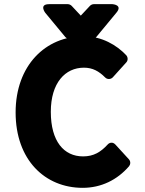

<svg xmlns="http://www.w3.org/2000/svg" viewBox="-20 -865 694 922"><path d="M55 -325C55 -97 196 37 377 37C466 37 543 -1 600 -67C607 -76 608 -90 599 -100L534 -171C520 -186 504 -179 497 -171C463 -134 429 -114 379 -114C287 -114 224 -186 224 -328C224 -467 293 -540 383 -540C425 -540 455 -523 485 -493C496 -482 513 -484 522 -494L587 -566C595 -575 595 -590 586 -600C541 -648 469 -691 382 -691C199 -691 55 -551 55 -325ZM430 -845C424 -845 417 -842 412 -837L368 -790L324 -837C320 -841 313 -845 306 -845H216C166 -845 197 -804 197 -804L293 -688C298 -682 305 -679 312 -679H424C431 -679 438 -682 443 -688L539 -804C571 -842 520 -845 520 -845Z"/></svg>

Font: Falling Sky
Style: Blk
Weight: 900
Designer: Paul D. Hunt
Foundry: Adobe Systems Incorporated
Version: Version 1.02